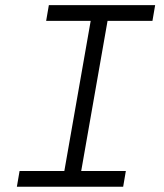

<svg xmlns="http://www.w3.org/2000/svg" viewBox="-20 -713 626 733"><path d="M44.4 0H450.2L460.4 -60.1H290L390.6 -633.3H562L572.3 -693.4H166.5L156.2 -633.3H326.2L225.6 -60.1H54.7Z"/></svg>

Font: Cascadia Mono PL Light
Style: Italic
Weight: 300
Italic angle: -10°
Monospace: yes
Designer: Aaron Bell
Foundry: Saja Typeworks
Version: Version 2404.023